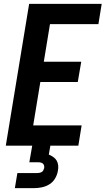

<svg xmlns="http://www.w3.org/2000/svg" viewBox="-20 -755 547 995"><path d="M10 0 131 -735H507L490 -630H239L207 -435H401L383 -330H189L152 -105H403L386 0ZM57 220 70 142H170Q176 142 182.5 141Q189 140 195 137Q201 134 204 128.5Q207 123 209 116Q210 110 208.5 103.5Q207 97 202.5 93Q198 89 192 87.5Q186 86 179 86H132L147 0H241L233 46Q245 51 256 58.5Q267 66 273.5 77Q280 88 281.5 102Q283 116 280 130Q277 150 266 169Q255 188 237 199.5Q219 211 198 215.5Q177 220 157 220Z"/></svg>

Font: Iosevka Curly Extrabold
Style: Italic
Weight: 800
Italic angle: -9°
Monospace: yes
Designer: Belleve Invis
Foundry: Belleve Invis
Version: Version 22.1.2; ttfautohint (v1.8.4)